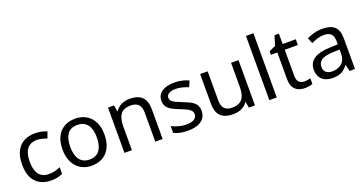

<svg xmlns="http://www.w3.org/2000/svg" viewBox="-37 -1443 4055 2136"><g transform="rotate(-20 1990.0 -375.0)"><path d="M300 10Q229 10 173.5 -19Q118 -48 86.5 -109Q55 -170 55 -265Q55 -364 88 -426Q121 -488 177.5 -517Q234 -546 306 -546Q347 -546 385 -537.5Q423 -529 447 -517L420 -444Q396 -453 364 -461Q332 -469 304 -469Q250 -469 215 -446Q180 -423 163 -378Q146 -333 146 -266Q146 -202 163 -157Q180 -112 214 -89Q248 -66 299 -66Q343 -66 376.5 -75Q410 -84 438 -97V-19Q411 -5 378.5 2.5Q346 10 300 10Z M1031 -269Q1031 -202 1013.5 -150.5Q996 -99 963.5 -63Q931 -27 884.5 -8.5Q838 10 781 10Q728 10 683 -8.5Q638 -27 605 -63Q572 -99 553.5 -150.5Q535 -202 535 -269Q535 -358 565 -419.5Q595 -481 651 -513.5Q707 -546 784 -546Q857 -546 912.5 -513.5Q968 -481 999.5 -419.5Q1031 -358 1031 -269ZM626 -269Q626 -206 642.5 -159.5Q659 -113 694 -88Q729 -63 783 -63Q837 -63 872 -88Q907 -113 923.5 -159.5Q940 -206 940 -269Q940 -333 923 -378Q906 -423 871.5 -447.5Q837 -472 782 -472Q700 -472 663 -418Q626 -364 626 -269Z M1428 -546Q1524 -546 1573 -499.5Q1622 -453 1622 -349V0H1535V-343Q1535 -408 1506 -440Q1477 -472 1415 -472Q1326 -472 1292 -422Q1258 -372 1258 -278V0H1170V-536H1241L1254 -463H1259Q1277 -491 1303.5 -509.5Q1330 -528 1362 -537Q1394 -546 1428 -546Z M2137 -148Q2137 -96 2111 -61Q2085 -26 2037 -8Q1989 10 1923 10Q1867 10 1826.5 1Q1786 -8 1755 -24V-104Q1787 -88 1832.5 -74.5Q1878 -61 1925 -61Q1992 -61 2022 -82.5Q2052 -104 2052 -140Q2052 -160 2041 -176Q2030 -192 2001.5 -208Q1973 -224 1920 -244Q1868 -264 1831 -284Q1794 -304 1774 -332Q1754 -360 1754 -404Q1754 -472 1809.5 -509Q1865 -546 1955 -546Q2004 -546 2046.5 -536.5Q2089 -527 2126 -510L2096 -440Q2062 -454 2025 -464Q1988 -474 1949 -474Q1895 -474 1866.5 -456.5Q1838 -439 1838 -409Q1838 -387 1851 -371.5Q1864 -356 1894.5 -341.5Q1925 -327 1976 -307Q2027 -288 2063 -268Q2099 -248 2118 -219.5Q2137 -191 2137 -148Z M2715 -536V0H2643L2630 -71H2626Q2609 -43 2582 -25Q2555 -7 2523 1.5Q2491 10 2456 10Q2392 10 2348.5 -10.5Q2305 -31 2283 -74Q2261 -117 2261 -185V-536H2350V-191Q2350 -127 2379 -95Q2408 -63 2469 -63Q2529 -63 2563.5 -85.5Q2598 -108 2612.5 -151.5Q2627 -195 2627 -257V-536Z M2973 0H2885V-760H2973Z M3322 -62Q3342 -62 3363 -65.5Q3384 -69 3397 -73V-6Q3383 1 3357 5.5Q3331 10 3307 10Q3265 10 3229.5 -4.5Q3194 -19 3172 -55Q3150 -91 3150 -156V-468H3074V-510L3151 -545L3186 -659H3238V-536H3393V-468H3238V-158Q3238 -109 3261.5 -85.5Q3285 -62 3322 -62Z M3707 -545Q3805 -545 3852 -502Q3899 -459 3899 -365V0H3835L3818 -76H3814Q3791 -47 3766.5 -27.5Q3742 -8 3710.5 1Q3679 10 3634 10Q3586 10 3547.5 -7Q3509 -24 3487 -59.5Q3465 -95 3465 -149Q3465 -229 3528 -272.5Q3591 -316 3722 -320L3813 -323V-355Q3813 -422 3784 -448Q3755 -474 3702 -474Q3660 -474 3622 -461.5Q3584 -449 3551 -433L3524 -499Q3559 -518 3607 -531.5Q3655 -545 3707 -545ZM3733 -259Q3633 -255 3594.5 -227Q3556 -199 3556 -148Q3556 -103 3583.5 -82Q3611 -61 3654 -61Q3722 -61 3767 -98.5Q3812 -136 3812 -214V-262Z"/></g></svg>

Font: Noto Sans Hebrew
Style: Regular
Weight: 400
Designer: Monotype Design Team
Foundry: Monotype Imaging Inc.
Version: Version 2.003;January 10, 2023;FontCreator 14.0.0.2877 64-bi